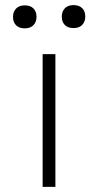

<svg xmlns="http://www.w3.org/2000/svg" viewBox="-20 -732 386 752"><path d="M147 0V-520H197V0ZM268 -622Q246 -622 234 -634Q222 -646 222 -667Q222 -687 234 -699.5Q246 -712 268 -712Q290 -712 302 -700Q314 -688 314 -667Q314 -647 302 -634.5Q290 -622 268 -622ZM77 -621Q55 -621 43 -633Q31 -645 31 -666Q31 -686 43 -698.5Q55 -711 77 -711Q99 -711 111 -699Q123 -687 123 -666Q123 -646 111 -633.5Q99 -621 77 -621Z"/></svg>

Font: Lexend Giga ExtraLight
Style: Regular
Weight: 250
Version: Version 1.007